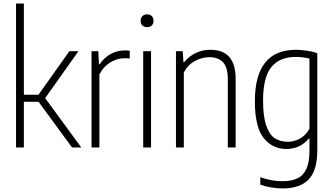

<svg xmlns="http://www.w3.org/2000/svg" viewBox="-20 -828 1872 1078"><path d="M384.5 0 196.5 -256.5H114V0H70V-808H114V-296H196L369.5 -540.5H420.5L233.5 -277L436.5 0Z M494 -540.5H532L535.5 -467.5H540Q565 -505.5 602 -525.2Q639 -545 681 -545Q696.5 -545 708.5 -543V-499.5Q698 -501 679 -501Q637 -501 598 -476.8Q559 -452.5 538 -409.5V0H494Z M784 0V-540.5H828V0ZM769.5 -711Q769.5 -727.5 779.5 -737.5Q789.5 -747.5 806 -747.5Q822.5 -747.5 832.2 -737.5Q842 -727.5 842 -711Q842 -694.5 832.2 -685Q822.5 -675.5 806 -675.5Q789.5 -675.5 779.5 -685Q769.5 -694.5 769.5 -711Z M968 -540.5H1006L1010 -479H1014Q1041.5 -512.5 1079.2 -530.5Q1117 -548.5 1161 -548.5Q1303 -548.5 1303 -386V0H1259V-384Q1259 -450.5 1232 -478.8Q1205 -507 1154.5 -507Q1116 -507 1076.2 -486.5Q1036.5 -466 1012 -421.5V0H968Z M1441.5 208.5V167Q1506 189.5 1565 189.5Q1617 189.5 1650.2 173.2Q1683.5 157 1700.5 119.5Q1717.5 82 1717.5 19.5V-50.5H1714Q1694.5 -25 1661.8 -8.2Q1629 8.5 1588.5 8.5Q1509 8.5 1460 -53.5Q1411 -115.5 1411 -259.5Q1411 -548.5 1642 -548.5Q1672 -548.5 1705.5 -543.2Q1739 -538 1761.5 -529.5V15.5Q1761.5 129 1713 179.5Q1664.5 230 1566 230Q1535 230 1501.2 224.2Q1467.5 218.5 1441.5 208.5ZM1717.5 -105.5V-499Q1702.5 -503 1681 -505.8Q1659.5 -508.5 1641 -508.5Q1549.5 -508.5 1503.2 -451Q1457 -393.5 1457 -264Q1457 -174 1474.8 -122.8Q1492.5 -71.5 1522.8 -51.8Q1553 -32 1595.5 -32Q1632.5 -32 1666 -51.2Q1699.5 -70.5 1717.5 -105.5Z"/></svg>

Font: Encode Sans Condensed ExLight
Style: Regular
Weight: 275
Width: 3
Designer: Multiple Designers
Foundry: Impallari Type
Version: Version 2.000